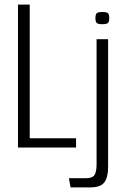

<svg xmlns="http://www.w3.org/2000/svg" viewBox="-20 -640 549 833"><path d="M58 -620H109V-40H310V0H58ZM424 -535Q405 -535 399.5 -540.5Q394 -546 394 -561Q394 -577 399.5 -582.5Q405 -588 424 -588Q443 -588 448.5 -582.5Q454 -577 454 -561Q454 -546 448.5 -540.5Q443 -535 424 -535ZM286 173 279 133H354Q382 133 390.5 118.5Q399 104 399 72V-470H449V84Q449 130 432.5 151.5Q416 173 371 173Z"/></svg>

Font: Smooch Sans
Style: Regular
Weight: 400
Designer: Robert E. Leuschke
Foundry: Robert E. Leuschke
Version: Version 1.010; ttfautohint (v1.8.3)